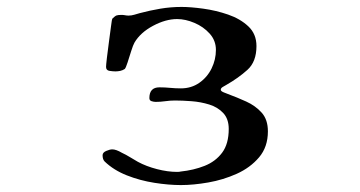

<svg xmlns="http://www.w3.org/2000/svg" viewBox="-20 -533 1040 554"><path d="M753 -154Q753 -109 727.5 -79Q702 -49 663 -31.5Q624 -14 581 -6.5Q538 1 502 1Q467 1 425.5 -5.5Q384 -12 346 -27Q308 -42 282 -67Q276 -73 276 -85Q276 -93 286.5 -97.5Q297 -102 304 -102Q315 -102 332 -92Q343 -87 356 -79Q369 -71 378 -66Q402 -53 433 -45Q464 -37 491 -37Q498 -37 501 -38Q539 -42 570.5 -54.5Q602 -67 621 -92.5Q640 -118 640 -161Q640 -190 624 -207Q608 -224 583.5 -231.5Q559 -239 532.5 -241Q506 -243 485 -243Q471 -243 457 -241Q443 -239 429 -239Q424 -239 417.5 -241Q411 -243 411 -250Q411 -281 440 -281Q456 -281 471 -279.5Q486 -278 502 -278Q532 -278 555 -294Q578 -310 590.5 -335.5Q603 -361 603 -389Q603 -416 585 -436Q567 -456 541 -467Q515 -478 491 -478Q458 -478 421.5 -458.5Q385 -439 368 -410Q364 -403 358.5 -385.5Q353 -368 348 -352.5Q343 -337 340 -334Q334 -330 327 -328.5Q320 -327 313 -327Q306 -327 296 -328.5Q286 -330 286 -340Q286 -345 288.5 -366.5Q291 -388 294.5 -413.5Q298 -439 300.5 -458.5Q303 -478 304 -479Q312 -487 316.5 -488.5Q321 -490 331 -490Q336 -490 341 -489Q346 -488 351 -488Q359 -488 367.5 -490.5Q376 -493 383 -495Q413 -503 443 -508Q473 -513 504 -513Q530 -513 566.5 -508Q603 -503 638 -491Q673 -479 696.5 -457Q720 -435 720 -400Q720 -355 694 -331.5Q668 -308 633 -288Q630 -286 623.5 -282.5Q617 -279 617 -274Q617 -270 625.5 -266.5Q634 -263 637 -262Q664 -252 690.5 -240Q717 -228 735 -208Q753 -188 753 -154Z"/></svg>

Font: Kaisei Tokumin
Style: Bold
Weight: 700
Designer: Font-Kai, 金井和夫
Foundry: KAZUO KANAI
Version: Version 5.003